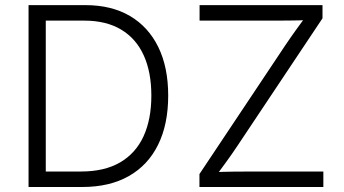

<svg xmlns="http://www.w3.org/2000/svg" viewBox="-20 -748 1374 768"><path d="M308.6 0H131.8V-62H304.7Q397.9 -62 460.4 -98.4Q522.9 -134.8 554.2 -202.9Q585.4 -271 585.4 -365.7Q585.4 -459.5 554.9 -526.6Q524.4 -593.8 464.6 -629.6Q404.8 -665.5 316.9 -665.5H129.4V-727.5H321.3Q425.8 -727.5 499.8 -684.1Q573.7 -640.6 613.3 -559.6Q652.8 -478.5 652.8 -365.7Q652.8 -251 612.5 -169.2Q572.3 -87.4 495.4 -43.7Q418.5 0 308.6 0ZM163.1 -727.5V0H94.2V-727.5ZM777.8 0V-51.8L1120.6 -565.9Q1141.6 -597.2 1164.3 -628.7Q1187 -660.2 1210 -691.4L1218.3 -668Q1175.3 -666 1132.1 -665.8Q1088.9 -665.5 1045.9 -665.5H778.3V-727.5H1270V-674.8L929.7 -164.6Q908.2 -132.3 884.8 -100.1Q861.3 -67.9 837.9 -36.1L829.6 -59.1Q872.1 -61 914.3 -61.5Q956.5 -62 998.5 -62H1273.4V0Z"/></svg>

Font: Inter 16pt Light
Style: Regular
Weight: 300
Version: Version 4.001;git-66647c0bb